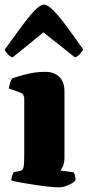

<svg xmlns="http://www.w3.org/2000/svg" viewBox="-27 -811 380 831"><path d="M227 0Q214 0 185.5 -3Q157 -6 123.5 -11Q90 -16 62 -21Q34 -26 22 -30Q22 -37 25 -47.5Q28 -58 32 -66L55 -70Q65 -72 70 -77Q75 -82 76.5 -98Q78 -114 78 -147V-382Q78 -404 59 -411L11 -428Q13 -440 16 -451Q19 -462 26 -472Q45 -479 85.5 -489.5Q126 -500 168 -500Q209 -500 230.5 -477.5Q252 -455 252 -417V-129Q252 -107 245.5 -92.5Q239 -78 235 -73L293 -65Q295 -60 297.5 -50.5Q300 -41 300 -31Q292 -20 269 -10Q246 0 227 0ZM28 -563Q16 -566 7 -576Q-2 -586 -7 -596Q31 -648 63.5 -692.5Q96 -737 121.5 -764Q147 -791 163 -791Q180 -791 205.5 -764.5Q231 -738 263.5 -694Q296 -650 333 -597Q329 -590 320 -578.5Q311 -567 297 -563L161 -671Z"/></svg>

Font: Texturina Black
Style: Regular
Weight: 900
Designer: Guillermo Torres Carreño
Foundry: Omnibus-Type
Version: Version 1.002; ttfautohint (v1.8.3)